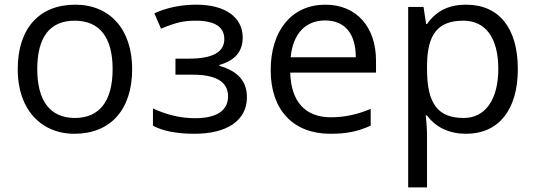

<svg xmlns="http://www.w3.org/2000/svg" viewBox="-20 -565 2301 825"><path d="M547.9 -268.1C547.9 -93.8 454.6 9.8 299.8 9.8C204.1 9.8 127 -36.6 86.4 -120.6C66.4 -162.6 56.2 -211.9 56.2 -268.1C56.2 -442.4 148.4 -544.9 303.2 -544.9C453.1 -544.9 547.9 -438 547.9 -268.1ZM140.1 -268.1C140.1 -131.3 195.8 -58.1 301.8 -58.1C407.7 -58.1 463.9 -130.9 463.9 -268.1C463.9 -404.3 408.2 -476.1 300.8 -476.1C194.8 -476.1 140.1 -406.2 140.1 -268.1Z M733.9 -244.1V-313H792C893.1 -313 943.8 -340.8 943.8 -397C943.8 -449.7 902.8 -476.1 820.8 -476.1C770.5 -476.1 738.3 -469.2 671.9 -441.9L643.1 -507.8C698.2 -532.7 758.8 -544.9 824.2 -544.9C947.3 -544.9 1022.9 -491.2 1022.9 -403.8C1022.9 -343.8 989.7 -304.7 922.9 -286.1V-282.2C1004.9 -258.3 1041 -213.9 1041 -147C1041 -47.9 956.5 9.8 815.9 9.8C738.8 9.8 679.2 -2 637.2 -24.9V-99.1C696.8 -71.3 756.8 -57.1 817.9 -57.1C911.6 -57.1 960 -90.3 960 -150.9C960 -212.9 909.2 -244.1 808.1 -244.1Z M1595.7 -252.9H1227.1C1230.5 -127.4 1292.5 -61 1401.9 -61C1459.5 -61 1516.6 -73.2 1572.8 -97.2V-24.9C1515.6 0 1471.2 9.8 1398.9 9.8C1240.7 9.8 1143.1 -91.8 1143.1 -263.2C1143.1 -435.5 1234.9 -544.9 1377.9 -544.9C1512.2 -544.9 1595.7 -448.7 1595.7 -304.2ZM1508.8 -318.8C1508.8 -420.9 1461.4 -477.1 1377 -477.1C1291 -477.1 1238.3 -418 1229 -318.8Z M1809.1 -68.8C1813 -37.6 1814.9 -7.8 1814.9 20V240.2H1733.9V-535.2H1799.8L1811 -461.9H1814.9C1856.4 -520.5 1911.1 -544.9 1982.9 -544.9C2125 -544.9 2205.1 -443.4 2205.1 -268.1C2205.1 -92.3 2122.1 9.8 1982.9 9.8C1913.1 9.8 1854 -15.6 1814.9 -68.8ZM1814.9 -268.1C1814.9 -117.7 1862.3 -58.1 1973.1 -58.1C2065.4 -58.1 2121.1 -137.7 2121.1 -269C2121.1 -402.3 2066.4 -476.1 1971.2 -476.1C1861.8 -476.1 1816.4 -418.5 1814.9 -286.1Z"/></svg>

Font: OpenSansEmoji
Style: Regular
Weight: 400
Foundry: MorbZ
Version: Version 1.000;PS 001.000;hotconv 1.0.70;makeotf.lib2.5.58329